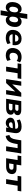

<svg xmlns="http://www.w3.org/2000/svg" viewBox="2665 -3398 913 6283"><g transform="rotate(90 3121.5 -256.5)"><path d="M319 180 363 -82H367Q344 -33 305 -11Q266 11 221 11Q165 11 124.5 -18.5Q84 -48 63.5 -101Q43 -154 48 -223Q52 -307 82.5 -371Q113 -435 162.5 -471Q212 -507 274 -507Q327 -507 361 -482.5Q395 -458 406 -414H400L441 -693H597L551 -414H542Q567 -463 605.5 -485Q644 -507 688 -507Q745 -507 785.5 -477.5Q826 -448 846.5 -396Q867 -344 862 -274Q858 -190 827.5 -125.5Q797 -61 747.5 -25Q698 11 635 11Q582 11 548 -14.5Q514 -40 503 -83L515 -82L475 180ZM274 -104Q306 -104 329 -124.5Q352 -145 366 -183.5Q380 -222 383 -274Q385 -314 376.5 -340Q368 -366 350.5 -379.5Q333 -393 311 -393Q280 -393 256 -372.5Q232 -352 218 -313.5Q204 -275 201 -222Q199 -185 207.5 -158.5Q216 -132 233 -118Q250 -104 274 -104ZM599 -104Q629 -104 653 -124.5Q677 -145 691.5 -184Q706 -223 709 -275Q711 -312 703 -338Q695 -364 677.5 -378Q660 -392 636 -392Q604 -393 580.5 -372.5Q557 -352 543 -313.5Q529 -275 526 -223Q524 -183 532.5 -157Q541 -131 558.5 -118Q576 -105 599 -104Z M1218 11Q1131 11 1071.5 -19.5Q1012 -50 982.5 -104.5Q953 -159 958 -231Q962 -312 999 -374Q1036 -436 1099.5 -471Q1163 -506 1244 -506Q1324 -506 1375 -472Q1426 -438 1446.5 -378Q1467 -318 1457 -241L1454 -212H1080L1092 -294H1352L1336 -279Q1342 -317 1333 -345Q1324 -373 1301.5 -389Q1279 -405 1241 -405Q1204 -405 1176 -388Q1148 -371 1131.5 -342.5Q1115 -314 1109 -278L1104 -247Q1096 -201 1108.5 -168.5Q1121 -136 1153 -119.5Q1185 -103 1235 -103Q1276 -103 1317 -114Q1358 -125 1390 -147L1423 -47Q1383 -19 1329 -4Q1275 11 1218 11Z M1794 11Q1711 11 1655.5 -19.5Q1600 -50 1573.5 -105Q1547 -160 1551 -232Q1555 -289 1575.5 -339Q1596 -389 1633.5 -426.5Q1671 -464 1724.5 -485Q1778 -506 1847 -506Q1898 -506 1945 -492Q1992 -478 2020 -453L1973 -345Q1951 -364 1919.5 -375Q1888 -386 1855 -386Q1818 -386 1791 -373.5Q1764 -361 1746 -339Q1728 -317 1718.5 -289Q1709 -261 1707 -229Q1704 -174 1732 -142Q1760 -110 1821 -110Q1850 -110 1882 -120.5Q1914 -131 1940 -150L1973 -41Q1952 -25 1923 -13Q1894 -1 1860.5 5Q1827 11 1794 11Z M2161 0 2220 -376H2053L2072 -496H2562L2543 -376H2376L2317 0Z M2568 0 2646 -496H2787L2736 -175H2717L3017 -496H3146L3067 0H2927L2978 -322H2997L2697 0Z M3212 0 3290 -496H3575Q3639 -496 3678 -480Q3717 -464 3734 -437Q3751 -410 3748 -375Q3747 -343 3732 -317.5Q3717 -292 3690.5 -276Q3664 -260 3628 -254L3630 -261Q3684 -253 3710 -224Q3736 -195 3733 -145Q3730 -78 3674 -39Q3618 0 3512 0ZM3369 -91H3507Q3548 -91 3570 -107Q3592 -123 3593 -154Q3595 -182 3577.5 -195Q3560 -208 3526 -208H3387ZM3401 -298H3532Q3565 -298 3585 -314Q3605 -330 3607 -359Q3608 -382 3592.5 -393Q3577 -404 3548 -404H3418Z M4002 11Q3951 11 3911.5 -11Q3872 -33 3850.5 -69.5Q3829 -106 3831 -150Q3834 -201 3866 -233Q3898 -265 3962.5 -281Q4027 -297 4126 -297H4203L4191 -218H4128Q4078 -218 4046 -212.5Q4014 -207 3998.5 -194Q3983 -181 3982 -156Q3980 -126 4000.5 -109.5Q4021 -93 4054 -93Q4084 -93 4109 -106Q4134 -119 4151 -142.5Q4168 -166 4173 -198L4191 -309Q4198 -352 4174.5 -373.5Q4151 -395 4097 -395Q4055 -395 4010.5 -383.5Q3966 -372 3920 -346L3890 -448Q3921 -466 3959 -479.5Q3997 -493 4039.5 -499.5Q4082 -506 4125 -506Q4209 -506 4258.5 -477.5Q4308 -449 4326.5 -397Q4345 -345 4334 -275L4290 0H4153L4168 -100H4172Q4156 -63 4130 -38.5Q4104 -14 4071.5 -1.5Q4039 11 4002 11Z M4428 15 4397 -107Q4429 -115 4454 -131Q4479 -147 4496 -173.5Q4513 -200 4525.5 -237.5Q4538 -275 4545 -327L4572 -496H5002L4924 0H4768L4828 -376H4695L4686 -317Q4673 -239 4653 -180.5Q4633 -122 4603 -82Q4573 -42 4530 -18Q4487 6 4428 15Z M5158 0 5218 -376H5070L5088 -496H5392L5368 -341H5494Q5589 -341 5635 -298Q5681 -255 5676 -180Q5673 -121 5643 -81.5Q5613 -42 5562 -21Q5511 0 5447 0ZM5328 -99H5433Q5478 -99 5504.5 -118Q5531 -137 5533 -176Q5536 -210 5514.5 -226Q5493 -242 5452 -242H5350Z M5842 0 5901 -376H5734L5753 -496H6243L6224 -376H6057L5998 0Z"/></g></svg>

Font: Nunito Sans 10pt ExtraBold
Style: Italic
Weight: 800
Italic angle: -9°
Designer: Vernon Adams
Foundry: Vernon Adams
Version: Version 3.101;gftools[0.9.27]